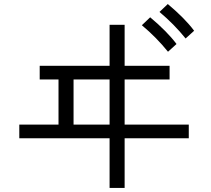

<svg xmlns="http://www.w3.org/2000/svg" viewBox="-20 -889 1040 947"><path d="M75.2 -207V-274.4H268.6V-497.1H175.8V-564.5H520.5V-766.6H594.7V-564.5H816.4V-497.1H594.7V-274.4H911.1V-207H594.7V38.1H520.5V-207ZM342.8 -274.4H520.5V-497.1H342.8ZM766.6 -830.1 807.6 -869.1Q892.6 -797.9 937.5 -737.3L895.5 -699.2Q838.9 -769.5 766.6 -830.1ZM679.7 -764.6 720.7 -803.7Q805.7 -732.4 850.6 -671.9L808.6 -633.8Q752 -704.1 679.7 -764.6Z"/></svg>

Font: Gothic A1
Style: Regular
Weight: 400
Designer: HanYang I&C Co.,Ltd.
Foundry: HanYang I&C Co.,Ltd.
Version: Version 2.50